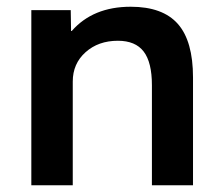

<svg xmlns="http://www.w3.org/2000/svg" viewBox="-20 -550 652 570"><path d="M73 -520H190L191 -458H193Q256 -530 368 -530Q463 -530 508 -479Q553 -428 553 -320V0H431V-297Q431 -365 406.5 -397Q382 -429 330 -429Q272 -429 234 -395Q196 -361 196 -308V0H73Z"/></svg>

Font: Enso SemiBold
Style: Regular
Weight: 600
Designer: Coji Morishita
Foundry: UNDERFOREST DESIGN
Version: Version 1.000